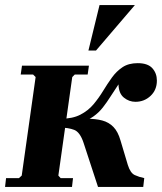

<svg xmlns="http://www.w3.org/2000/svg" viewBox="-53 -740 641 760"><path d="M178 -45 187 -35H236L232 0H-33L-29 -35H22L33 -45L88 -435L78 -445H29L34 -480H299L294 -445H243L233 -435ZM335 0 278 -174Q264 -217 240.5 -226Q217 -235 183 -235L188 -270H290Q326 -270 352 -263Q378 -256 396 -237.5Q414 -219 424 -184L453 -87Q463 -55 480.5 -47Q498 -39 518 -35L514 0ZM492 -490Q532 -490 550 -470Q568 -450 568 -421Q568 -384 543 -360.5Q518 -337 483 -337Q458 -337 437.5 -353.5Q417 -370 416 -406Q399 -381 384.5 -358Q370 -335 354 -314.5Q338 -294 316 -278.5Q294 -263 262 -254.5Q230 -246 184 -246L188 -270Q234 -270 265 -286Q296 -302 317 -327Q338 -352 355 -380Q372 -408 390 -433Q408 -458 432 -474Q456 -490 492 -490ZM481 -720 327 -540H297L341 -720Z"/></svg>

Font: Brygada 1918
Style: Italic
Weight: 400
Italic angle: -8°
Designer: Mateusz Machalski | Borys Kosmynka | Przemek Hoffer
Foundry: NIEPODLEGLA 2018
Version: Version 3.006